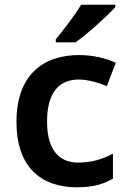

<svg xmlns="http://www.w3.org/2000/svg" viewBox="-20 -786 542 816"><path d="M470 -756V-766H325C298 -721 248 -656 217 -619V-606H301C351 -641 437 -719 470 -756ZM307 10C374 10 420 -3 460 -27V-133C418 -110 369 -95 312 -95C228 -95 180 -153 180 -269C180 -388 227 -448 315 -448C354 -448 397 -435 434 -420L472 -519C433 -538 376 -552 316 -552C164 -552 50 -468 50 -268C50 -76 154 10 307 10Z"/></svg>

Font: Noto Sans Georgian SemiBold
Style: Regular
Weight: 600
Designer: Monotype Design Team, Akaki Razmadze
Foundry: Google LLC
Version: Version 2.005